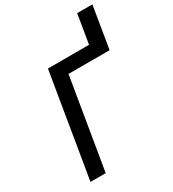

<svg xmlns="http://www.w3.org/2000/svg" viewBox="-221 -1060 1065 1181"><g transform="rotate(-30 312.0 -470.0)"><path d="M68 0 190 -735H482L516 -940H624L575 -643H283L176 0Z"/></g></svg>

Font: Iosevka SS04 SmBd Ex Obl
Style: Regular
Weight: 600
Width: 7
Italic angle: -9°
Monospace: yes
Designer: Belleve Invis
Foundry: Belleve Invis
Version: Version 19.0.0; ttfautohint (v1.8.4)